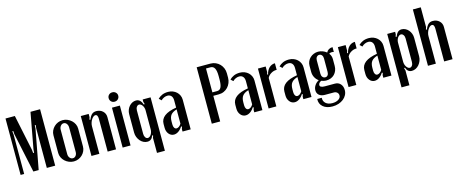

<svg xmlns="http://www.w3.org/2000/svg" viewBox="-45 -1413 5526 2301"><g transform="rotate(-15 2718.0 -262.5)"><path d="M472 0H368V-491L373 -531H361L359 -491L267 0H201L97 -491L94 -531H82L87 -491V0H43V-700H159L252 -255L256 -215H268L271 -255L353 -700H472Z M698 -504Q729 -504 757 -492Q785 -480 806.5 -460Q828 -440 840.5 -413.5Q853 -387 853 -357V-137Q853 -107 841 -80.5Q829 -54 808.5 -34Q788 -14 760.5 -2.5Q733 9 702 9Q671 9 642.5 -3Q614 -15 592.5 -35Q571 -55 558.5 -81.5Q546 -108 546 -137V-357Q546 -387 558 -413.5Q570 -440 591 -460.5Q612 -481 639.5 -492.5Q667 -504 698 -504ZM701 -465Q678 -465 662.5 -445Q647 -425 647 -398V-96Q647 -69 662.5 -50Q678 -31 701 -31Q723 -31 737.5 -49.5Q752 -68 752 -96V-398Q752 -426 737.5 -445.5Q723 -465 701 -465Z M1022 -422Q1039 -466 1060.5 -485Q1082 -504 1116 -504Q1164 -504 1195.5 -474.5Q1227 -445 1227 -400V0H1123V-406Q1123 -460 1092 -460Q1080 -460 1067 -449.5Q1054 -439 1043.5 -422Q1033 -405 1026.5 -384Q1020 -363 1020 -343V0H922V-495H1020V-455L1011 -426Z M1300 -615Q1300 -639 1316.5 -655.5Q1333 -672 1359 -672Q1385 -672 1402 -655.5Q1419 -639 1419 -615Q1419 -590 1402 -573Q1385 -556 1359 -556Q1333 -556 1316.5 -573Q1300 -590 1300 -615ZM1407 -495V0H1309V-495Z M1690 -495H1788V168H1690V-17L1699 -46L1688 -50Q1669 9 1616 9Q1590 9 1567 -2.5Q1544 -14 1526.5 -34.5Q1509 -55 1498.5 -81.5Q1488 -108 1488 -138V-366Q1488 -394 1497.5 -419Q1507 -444 1523.5 -463Q1540 -482 1562 -493Q1584 -504 1608 -504Q1636 -504 1655 -487Q1674 -470 1688 -432L1699 -436L1690 -465ZM1690 -361Q1690 -378 1685 -393.5Q1680 -409 1672 -421Q1664 -433 1653.5 -440Q1643 -447 1632 -447Q1614 -447 1601.5 -429.5Q1589 -412 1589 -386V-94Q1589 -68 1601 -50.5Q1613 -33 1631 -33Q1642 -33 1653 -40.5Q1664 -48 1672 -60.5Q1680 -73 1685 -89.5Q1690 -106 1690 -123Z M1856 -147Q1856 -265 2052 -297V-386Q2052 -422 2035 -442Q2018 -462 1987 -462Q1966 -462 1944.5 -452.5Q1923 -443 1907 -426L1878 -453Q1900 -476 1931.5 -490Q1963 -504 2007 -504Q2038 -504 2064.5 -493.5Q2091 -483 2110.5 -465Q2130 -447 2141.5 -422Q2153 -397 2153 -368V0H2052V-30L2061 -59L2050 -63Q2030 -30 2002 -10.5Q1974 9 1945 9Q1907 9 1881.5 -22Q1856 -53 1856 -99ZM1994 -55Q2008 -55 2024.5 -66.5Q2041 -78 2052 -98V-275Q2002 -260 1979 -232Q1956 -204 1956 -150V-113Q1956 -86 1966.5 -70.5Q1977 -55 1994 -55Z M2585 -700Q2620 -700 2649.5 -687Q2679 -674 2700.5 -651.5Q2722 -629 2734 -599.5Q2746 -570 2746 -536V-483Q2746 -449 2734 -419Q2722 -389 2701 -366.5Q2680 -344 2651 -331Q2622 -318 2587 -318H2519V0H2415V-700ZM2642 -530Q2642 -596 2625.5 -626.5Q2609 -657 2574 -657H2519V-361H2578Q2612 -361 2627 -392Q2642 -423 2642 -489Z M2746 -147Q2746 -265 2942 -297V-386Q2942 -422 2925 -442Q2908 -462 2877 -462Q2856 -462 2834.5 -452.5Q2813 -443 2797 -426L2768 -453Q2790 -476 2821.5 -490Q2853 -504 2897 -504Q2928 -504 2954.5 -493.5Q2981 -483 3000.5 -465Q3020 -447 3031.5 -422Q3043 -397 3043 -368V0H2942V-30L2951 -59L2940 -63Q2920 -30 2892 -10.5Q2864 9 2835 9Q2797 9 2771.5 -22Q2746 -53 2746 -99ZM2884 -55Q2898 -55 2914.5 -66.5Q2931 -78 2942 -98V-275Q2892 -260 2869 -232Q2846 -204 2846 -150V-113Q2846 -86 2856.5 -70.5Q2867 -55 2884 -55Z M3216 -495V-426L3208 -398L3219 -394Q3230 -445 3260.5 -474.5Q3291 -504 3333 -504V-422Q3298 -424 3264 -404Q3230 -384 3216 -353V0H3120V-495Z M3355 -147Q3355 -265 3551 -297V-386Q3551 -422 3534 -442Q3517 -462 3486 -462Q3465 -462 3443.5 -452.5Q3422 -443 3406 -426L3377 -453Q3399 -476 3430.5 -490Q3462 -504 3506 -504Q3537 -504 3563.5 -493.5Q3590 -483 3609.5 -465Q3629 -447 3640.5 -422Q3652 -397 3652 -368V0H3551V-30L3560 -59L3549 -63Q3529 -30 3501 -10.5Q3473 9 3444 9Q3406 9 3380.5 -22Q3355 -53 3355 -99ZM3493 -55Q3507 -55 3523.5 -66.5Q3540 -78 3551 -98V-275Q3501 -260 3478 -232Q3455 -204 3455 -150V-113Q3455 -86 3465.5 -70.5Q3476 -55 3493 -55Z M3868 175Q3794 175 3751 138Q3708 101 3712 41H3768Q3765 84 3794.5 110Q3824 136 3877 136Q3922 136 3951.5 117Q3981 98 3981 69Q3981 46 3965 31.5Q3949 17 3925 17H3814Q3769 17 3743 -5Q3717 -27 3717 -65Q3717 -97 3736.5 -126Q3756 -155 3788 -172Q3759 -192 3742.5 -223.5Q3726 -255 3726 -292V-368Q3726 -396 3737 -421Q3748 -446 3767.5 -464.5Q3787 -483 3813 -493.5Q3839 -504 3868 -504Q3896 -504 3923 -494Q3950 -484 3972 -466Q3982 -488 4002.5 -500Q4023 -512 4050 -512V-452Q4037 -456 4024 -456Q4003 -456 3992 -445Q4017 -414 4017 -372V-288Q4017 -257 4006.5 -230.5Q3996 -204 3977.5 -185Q3959 -166 3933.5 -155.5Q3908 -145 3877 -145Q3860 -145 3844.5 -148.5Q3829 -152 3815 -157Q3799 -151 3789 -139Q3779 -127 3779 -113Q3779 -82 3841 -82H3965Q4007 -82 4033 -53Q4059 -24 4059 22Q4059 55 4044.5 83Q4030 111 4004 131.5Q3978 152 3943.5 163.5Q3909 175 3868 175ZM3827 -240Q3827 -216 3840 -200.5Q3853 -185 3873 -185Q3893 -185 3904.5 -200Q3916 -215 3916 -240V-409Q3916 -433 3903.5 -448.5Q3891 -464 3871 -464Q3852 -464 3839.5 -448.5Q3827 -433 3827 -409Z M4208 -495V-426L4200 -398L4211 -394Q4222 -445 4252.5 -474.5Q4283 -504 4325 -504V-422Q4290 -424 4256 -404Q4222 -384 4208 -353V0H4112V-495Z M4347 -147Q4347 -265 4543 -297V-386Q4543 -422 4526 -442Q4509 -462 4478 -462Q4457 -462 4435.5 -452.5Q4414 -443 4398 -426L4369 -453Q4391 -476 4422.5 -490Q4454 -504 4498 -504Q4529 -504 4555.5 -493.5Q4582 -483 4601.5 -465Q4621 -447 4632.5 -422Q4644 -397 4644 -368V0H4543V-30L4552 -59L4541 -63Q4521 -30 4493 -10.5Q4465 9 4436 9Q4398 9 4372.5 -22Q4347 -53 4347 -99ZM4485 -55Q4499 -55 4515.5 -66.5Q4532 -78 4543 -98V-275Q4493 -260 4470 -232Q4447 -204 4447 -150V-113Q4447 -86 4457.5 -70.5Q4468 -55 4485 -55Z M4813 -436 4824 -432Q4838 -470 4857 -487Q4876 -504 4904 -504Q4928 -504 4950 -493Q4972 -482 4988.5 -463Q5005 -444 5014.5 -419Q5024 -394 5024 -366V-138Q5024 -108 5013.5 -81.5Q5003 -55 4985.5 -34.5Q4968 -14 4945 -2.5Q4922 9 4896 9Q4843 9 4824 -50L4813 -46L4822 -17V168H4724V-495H4822V-465ZM4822 -123Q4822 -106 4827 -89.5Q4832 -73 4840.5 -60.5Q4849 -48 4859.5 -40.5Q4870 -33 4882 -33Q4899 -33 4911 -50.5Q4923 -68 4923 -94V-386Q4923 -412 4910.5 -429.5Q4898 -447 4880 -447Q4869 -447 4858.5 -440Q4848 -433 4840 -421Q4832 -409 4827 -393.5Q4822 -378 4822 -361Z M5197 -422Q5214 -466 5235.5 -485Q5257 -504 5291 -504Q5339 -504 5370.5 -474.5Q5402 -445 5402 -400V0H5298V-406Q5298 -460 5267 -460Q5255 -460 5242 -449.5Q5229 -439 5218.5 -422Q5208 -405 5201.5 -384Q5195 -363 5195 -343V0H5097V-699H5195V-455L5186 -426Z"/></g></svg>

Font: Moniqa Paragraph
Style: Bold
Weight: 700
Designer: Rajesh Rajput
Foundry: Rajesh Rajput
Version: Version 1.000